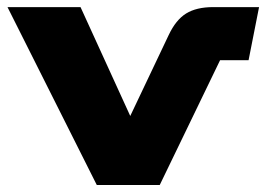

<svg xmlns="http://www.w3.org/2000/svg" viewBox="-20 -526 758 546"><path d="M255.2 0 1.3 -505.8H209L350.4 -196.2L459.6 -426.1Q480.1 -469.7 509.4 -487.7Q538.7 -505.8 586.5 -505.8H716.7L686.9 -354.9H605.9Q605.9 -354.9 605.9 -354.9Q605.9 -354.9 605.9 -354.9L434.3 0Z"/></svg>

Font: Science Gothic
Style: Regular
Weight: 400
Designer: Thomas Phinney, Vassil Kateliev, Brandon Buerkle
Foundry: Font Detective LLC
Version: Version 1.018